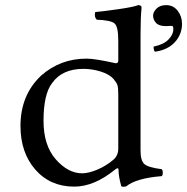

<svg xmlns="http://www.w3.org/2000/svg" viewBox="-20 -718 731 750"><path d="M629 -698Q657 -698 674 -676Q691 -654 691 -625Q691 -588 668 -559Q639 -523 585 -516Q580 -521 580 -536Q619 -544 638 -563.5Q657 -583 657 -603Q657 -609 656.5 -612Q656 -615 653.5 -616Q651 -617 649 -617Q647 -617 640.5 -616.5Q634 -616 628 -616Q601 -616 589.5 -628.5Q578 -641 578 -657Q578 -671 591.5 -684.5Q605 -698 629 -698ZM442 -138V-350Q442 -376 438.5 -386Q435 -396 423 -410Q407 -428 373.5 -438.5Q340 -449 306 -449Q223 -449 184 -394Q150 -351 150 -246Q150 -150 198 -95.5Q246 -41 301 -41Q326 -41 360.5 -55.5Q395 -70 424 -95Q442 -111 442 -138ZM430 -56Q348 11 270 11Q176 11 118 -55.5Q60 -122 60 -226Q60 -347 141 -423Q216 -489 318 -489Q335 -489 362.5 -484.5Q390 -480 410.5 -475.5Q431 -471 432 -471Q442 -471 442 -481V-559Q442 -613 428 -626Q414 -639 358 -641Q347 -652 352 -671Q387 -674 445 -682.5Q503 -691 520 -698Q533 -698 533 -688Q529 -648 529 -583V-130Q529 -91 543.5 -77.5Q558 -64 612 -57Q616 -52 616 -43Q616 -34 612 -30Q512 -22 473 10Q462 13 454 10Q443 -28 443 -55Q443 -66 430 -56Z"/></svg>

Font: Libertinus Mono
Style: Regular
Weight: 400
Designer: Philipp H. Poll
Foundry: Khaled Hosny
Version: Version 6.7